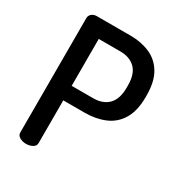

<svg xmlns="http://www.w3.org/2000/svg" viewBox="-173 -846 893 961"><g transform="rotate(30 273.0 -365.5)"><path d="M119 0Q99 0 82.5 -9Q66 -18 66 -35V-697Q66 -711 77.5 -721Q89 -731 107 -731H302Q363 -731 413 -709.5Q463 -688 492 -639.5Q521 -591 521 -511V-503Q521 -423 491.5 -374Q462 -325 410.5 -303.5Q359 -282 296 -282H172V-35Q172 -18 155.5 -9Q139 0 119 0ZM172 -366H296Q352 -366 383.5 -398Q415 -430 415 -496V-508Q415 -574 383.5 -605.5Q352 -637 296 -637H172Z"/></g></svg>

Font: Dosis SemiBold
Style: Regular
Weight: 600
Designer: EdgarTolentino, PabloImpallari, IginoMarini
Foundry: EdgarTolentino, PabloImpallari, IginoMarini
Version: Version 3.001; ttfautohint (v1.8.2)